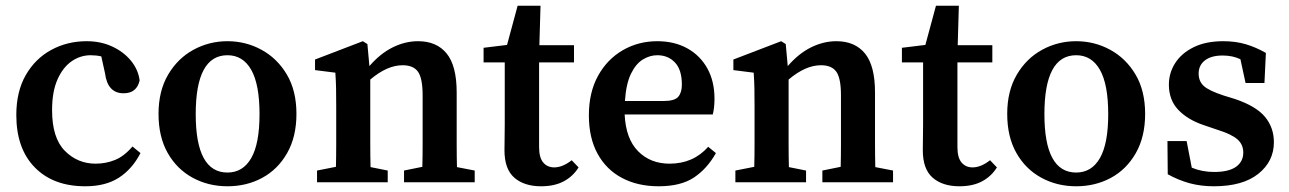

<svg xmlns="http://www.w3.org/2000/svg" viewBox="-20 -637 4504 671"><path d="M278 14Q166 14 101.5 -52Q37 -118 37 -235Q37 -317 70 -374.5Q103 -432 159 -462.5Q215 -493 283 -493Q332 -493 372 -474.5Q412 -456 437.5 -425Q463 -394 468 -356Q458 -311 412 -311Q356 -311 347 -381L334 -440Q325 -442 315.5 -443Q306 -444 297 -444Q261 -444 230.5 -423Q200 -402 181 -359.5Q162 -317 162 -252Q162 -155 206.5 -110Q251 -65 314 -65Q350 -65 382 -78Q414 -91 443 -125L471 -102Q442 -46 395.5 -16Q349 14 278 14Z M775 14Q708 14 653 -16Q598 -46 566 -102.5Q534 -159 534 -239Q534 -319 567.5 -376Q601 -433 656 -463Q711 -493 775 -493Q839 -493 894 -463Q949 -433 982.5 -376.5Q1016 -320 1016 -239Q1016 -159 983.5 -102Q951 -45 896.5 -15.5Q842 14 775 14ZM775 -34Q829 -34 858 -84.5Q887 -135 887 -238Q887 -342 858 -393Q829 -444 775 -444Q664 -444 664 -238Q664 -34 775 -34Z M1088 0V-41L1154 -54Q1155 -91 1155 -134.5Q1155 -178 1155 -210V-263Q1155 -304 1154.5 -328.5Q1154 -353 1152 -383L1081 -392V-429L1248 -493L1264 -483L1271 -406Q1309 -450 1352.5 -471.5Q1396 -493 1441 -493Q1506 -493 1541 -450Q1576 -407 1576 -314V-210Q1576 -176 1576 -133.5Q1576 -91 1577 -53L1639 -41V0H1392V-41L1456 -54Q1457 -91 1457 -133.5Q1457 -176 1457 -210V-304Q1457 -363 1441 -386Q1425 -409 1387 -409Q1333 -409 1274 -359V-210Q1274 -178 1274 -134.5Q1274 -91 1275 -53L1335 -41V0Z M1871 14Q1812 14 1777.5 -16Q1743 -46 1743 -112Q1743 -134 1743.5 -154.5Q1744 -175 1744 -204V-419H1670V-470L1752 -480L1789 -617H1869L1865 -479H1986V-419H1864V-123Q1864 -86 1878.5 -69Q1893 -52 1917 -52Q1946 -52 1978 -77L2002 -52Q1983 -21 1950.5 -3.5Q1918 14 1871 14Z M2277 -444Q2251 -444 2226.5 -429Q2202 -414 2185 -379Q2168 -344 2164 -284H2299Q2338 -284 2350.5 -299Q2363 -314 2363 -341Q2363 -393 2339 -418.5Q2315 -444 2277 -444ZM2282 14Q2209 14 2154 -15Q2099 -44 2068.5 -99.5Q2038 -155 2038 -234Q2038 -314 2070 -372Q2102 -430 2156.5 -461.5Q2211 -493 2277 -493Q2337 -493 2382 -468Q2427 -443 2452 -398Q2477 -353 2477 -292Q2477 -260 2471 -237H2163Q2167 -152 2210 -108.5Q2253 -65 2320 -65Q2403 -65 2455 -124L2482 -102Q2451 -47 2405 -16.5Q2359 14 2282 14Z M2550 0V-41L2616 -54Q2617 -91 2617 -134.5Q2617 -178 2617 -210V-263Q2617 -304 2616.5 -328.5Q2616 -353 2614 -383L2543 -392V-429L2710 -493L2726 -483L2733 -406Q2771 -450 2814.5 -471.5Q2858 -493 2903 -493Q2968 -493 3003 -450Q3038 -407 3038 -314V-210Q3038 -176 3038 -133.5Q3038 -91 3039 -53L3101 -41V0H2854V-41L2918 -54Q2919 -91 2919 -133.5Q2919 -176 2919 -210V-304Q2919 -363 2903 -386Q2887 -409 2849 -409Q2795 -409 2736 -359V-210Q2736 -178 2736 -134.5Q2736 -91 2737 -53L2797 -41V0Z M3333 14Q3274 14 3239.5 -16Q3205 -46 3205 -112Q3205 -134 3205.5 -154.5Q3206 -175 3206 -204V-419H3132V-470L3214 -480L3251 -617H3331L3327 -479H3448V-419H3326V-123Q3326 -86 3340.5 -69Q3355 -52 3379 -52Q3408 -52 3440 -77L3464 -52Q3445 -21 3412.5 -3.5Q3380 14 3333 14Z M3741 14Q3674 14 3619 -16Q3564 -46 3532 -102.5Q3500 -159 3500 -239Q3500 -319 3533.5 -376Q3567 -433 3622 -463Q3677 -493 3741 -493Q3805 -493 3860 -463Q3915 -433 3948.5 -376.5Q3982 -320 3982 -239Q3982 -159 3949.5 -102Q3917 -45 3862.5 -15.5Q3808 14 3741 14ZM3741 -34Q3795 -34 3824 -84.5Q3853 -135 3853 -238Q3853 -342 3824 -393Q3795 -444 3741 -444Q3630 -444 3630 -238Q3630 -34 3741 -34Z M4222 14Q4177 14 4138 3.5Q4099 -7 4061 -28L4060 -144H4127L4145 -51Q4181 -36 4223 -36Q4274 -36 4299.5 -54Q4325 -72 4325 -104Q4325 -132 4304.5 -150Q4284 -168 4236 -183L4186 -200Q4130 -219 4097.5 -253.5Q4065 -288 4065 -341Q4065 -382 4087 -416.5Q4109 -451 4151.5 -472Q4194 -493 4255 -493Q4298 -493 4333.5 -482.5Q4369 -472 4404 -452L4399 -347H4333L4315 -430Q4288 -443 4253 -443Q4213 -443 4191 -426Q4169 -409 4169 -380Q4169 -353 4187 -336.5Q4205 -320 4257 -303L4296 -291Q4370 -266 4401 -228.5Q4432 -191 4432 -140Q4432 -73 4377.5 -29.5Q4323 14 4222 14Z"/></svg>

Font: Source Serif 4 Semibold
Style: Regular
Weight: 600
Designer: Frank Grießhammer
Foundry: Adobe
Version: Version 4.005;hotconv 1.1.0;makeotfexe 2.6.0